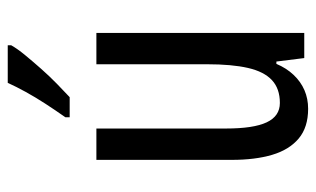

<svg xmlns="http://www.w3.org/2000/svg" viewBox="-180 -626 816 496"><g transform="rotate(-90 228.0 -378.0)"><path d="M391 -537V0H326L317 -72H311Q300 -46 282.5 -27.5Q265 -9 243 0.5Q221 10 195 10Q147 10 118 -14.5Q89 -39 76 -83Q63 -127 63 -187V-537H144V-202Q144 -131 160 -97Q176 -63 210 -63Q247 -63 269 -83.5Q291 -104 300.5 -145.5Q310 -187 310 -251V-537ZM359 -757Q350 -741 333.5 -721Q317 -701 298 -679.5Q279 -658 259.5 -639Q240 -620 225 -606H173V-617Q192 -644 208.5 -669.5Q225 -695 238.5 -719.5Q252 -744 262 -766H359Z"/></g></svg>

Font: Noto Sans Arabic ExtraCondensed
Style: Regular
Weight: 400
Width: 2
Designer: Monotype Design Team, Nadine Chahine, Nizar Qandah and Khaled Hosny
Foundry: Monotype Imaging Inc.
Version: Version 2.012